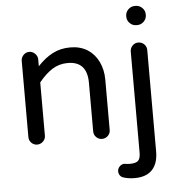

<svg xmlns="http://www.w3.org/2000/svg" viewBox="-61 -761 965 1052"><g transform="rotate(-5 421.5 -234.5)"><path d="M668 -649.4V-653.3Q668 -673.8 683.1 -689Q698.2 -704.1 718.8 -704.1H724.6Q745.1 -704.1 760.3 -689Q775.4 -673.8 775.4 -653.3V-649.4Q775.4 -628.9 760.3 -613.8Q745.1 -598.6 724.6 -598.6H718.8Q698.2 -598.6 683.1 -613.8Q668 -628.9 668 -649.4ZM76.2 -39.1V-458Q76.2 -476.6 89.4 -490.2Q102.5 -503.9 121.1 -503.9Q139.6 -503.9 153.3 -490.2Q167 -476.6 167 -458V-420.9Q207 -463.9 250 -486.3Q293 -508.8 347.7 -508.8Q401.4 -508.8 442.4 -483.4Q481.4 -458 502.4 -414.1Q523.4 -370.1 523.4 -316.4V-39.1Q523.4 -20.5 509.8 -7.3Q496.1 5.9 477.5 5.9Q459 5.9 445.8 -7.3Q432.6 -20.5 432.6 -39.1V-306.6Q432.6 -424.8 326.2 -424.8Q279.3 -424.8 241.7 -401.4Q204.1 -377.9 167 -332V-39.1Q167 -20.5 153.3 -7.3Q139.6 5.9 121.1 5.9Q102.5 5.9 89.4 -7.3Q76.2 -20.5 76.2 -39.1ZM576.2 226.6Q563.5 222.7 556.6 212.9Q549.8 203.1 549.8 190.4Q549.8 175.8 561 164.1Q572.3 152.3 587.9 152.3L599.6 154.3H602.5Q608.4 155.3 617.2 155.3Q649.4 155.3 662.6 143.6Q675.8 131.8 675.8 98.6V-457Q675.8 -475.6 689 -489.3Q702.1 -502.9 720.7 -502.9Q740.2 -502.9 753.4 -489.7Q766.6 -476.6 766.6 -457V100.6Q766.6 166 733.9 200.7Q701.2 235.4 637.7 235.4Q602.5 235.4 576.2 226.6Z"/></g></svg>

Font: jf-openhuninn-1.0
Style: Regular
Weight: 400
Designer: [Kosugi Maru]
      Designed by Motoya company      

      [Varela Round]
      Joe Prince(Latin component); Avraham Co
Foundry: justfont CO.,LTD.
Version: 1.0